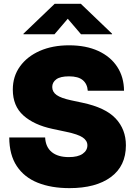

<svg xmlns="http://www.w3.org/2000/svg" viewBox="-20 -974 706 1003"><path d="M342.8 8.8Q248 8.8 177.5 -19.3Q106.9 -47.4 67.9 -106Q28.8 -164.6 28.3 -255.9H215.8Q218.3 -205.6 250.5 -179.4Q282.7 -153.3 339.8 -153.3Q387.2 -153.3 411.9 -170.7Q436.5 -188 436.5 -214.8Q436.5 -239.3 412.1 -255.9Q387.7 -272.5 327.1 -285.2L253.9 -300.8Q157.7 -321.3 102.3 -370.8Q46.9 -420.4 46.9 -505.9Q46.9 -575.2 84.5 -627.2Q122.1 -679.2 188.2 -708.3Q254.4 -737.3 340.8 -737.3Q429.2 -737.3 493.4 -707.8Q557.6 -678.2 592.5 -624.8Q627.4 -571.3 627.9 -500H438.5Q436 -535.6 412.4 -555.4Q388.7 -575.2 340.8 -575.2Q294.9 -575.2 273.9 -559.6Q252.9 -543.9 252.9 -519.5Q252.9 -493.7 275.9 -477.5Q298.8 -461.4 350.6 -450.2L410.2 -437.5Q530.8 -412.1 584.2 -355Q637.7 -297.9 637.7 -214.8Q637.7 -106.9 559.3 -49.1Q481 8.8 342.8 8.8ZM264.6 -794.9H102.5V-797.9L265.6 -954.1H402.3L565.4 -797.9V-794.9H403.3L334 -876Z"/></svg>

Font: Inter Black
Style: Regular
Weight: 900
Designer: Rasmus Andersson
Foundry: rsms
Version: Version 4.000;git-a52131595